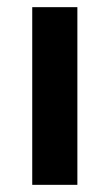

<svg xmlns="http://www.w3.org/2000/svg" viewBox="-20 -516 306 536"><path d="M70 0H196V-496H70Z"/></svg>

Font: Meta Space
Style: Bold
Weight: 700
Designer: Meta Pool / Florian Karsten
Foundry: Meta Pool / Florian Karsten
Version: Version 2.000;Glyphs 3.1.1 (3137)